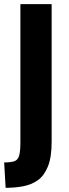

<svg xmlns="http://www.w3.org/2000/svg" viewBox="-37 -748 331 922"><path d="M-17 32Q16 32 32.5 26Q49 20 55 -1Q61 -22 61 -66V-728H211V-67Q211 7 193 51.5Q175 96 144.5 117.5Q114 139 74 146.5Q34 154 -10 154Z"/></svg>

Font: Murecho Thin SemiBold
Style: Regular
Weight: 600
Version: Version 1.010